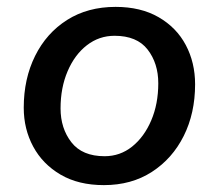

<svg xmlns="http://www.w3.org/2000/svg" viewBox="-20 -529 636 558"><path d="M282 9Q208 9 156 -21.5Q104 -52 76.5 -103Q49 -154 49 -216Q49 -300 82 -366.5Q115 -433 175 -471Q235 -509 316 -509Q389 -509 441 -479Q493 -449 520 -398Q547 -347 547 -284Q547 -200 514 -134Q481 -68 421.5 -29.5Q362 9 282 9ZM284 -75Q329 -75 364 -103Q399 -131 419.5 -179Q440 -227 440 -287Q440 -345 409 -385Q378 -425 313 -425Q268 -425 232.5 -397.5Q197 -370 176.5 -322Q156 -274 156 -214Q156 -156 187.5 -115.5Q219 -75 284 -75Z"/></svg>

Font: Work Sans Medium
Style: Italic
Weight: 500
Italic angle: -13°
Designer: Wei Huang
Foundry: Wei Huang
Version: Version 2.012; ttfautohint (v1.8.3)